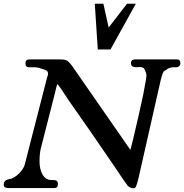

<svg xmlns="http://www.w3.org/2000/svg" viewBox="-20 -1004 983 1025"><path d="M236 -614V-607C236 -605 236 -603 235 -601L231 -589L112 -125C105 -96 63 -52 31 -48C10 -45 0 -35 0 -18C0 -2 14 0 29 0H269C282 0 289 -6 289 -19V-23C289 -43 274 -43 254 -43C209 -43 191 -95 191 -142C191 -168 193 -190 197 -208C228 -328 253 -426 272 -502C279 -531 283 -549 286 -556C291 -550 299 -540 308 -527L325 -501C336 -483 357 -453 386 -412C416 -370 486 -269 596 -108L626 -63C648 -31 643 -38 660 -15C663 -8 685 5 699 0C706 -2 715 -29 726 -82L834 -559C841 -592 848 -613 854 -623L873 -635C878 -640 888 -643 903 -645H923C934 -645 943 -655 943 -666C943 -680 937 -687 924 -687H704C687 -687 679 -680 679 -667C679 -648 694 -643 720 -646C736 -647 747 -644 751 -635C758 -621 762 -610 762 -602C762 -593 756 -558 744 -496C731 -434 713 -355 690 -258L677 -207C676 -206 676 -205 676 -204L365 -652C352 -669 342 -680 334 -682C326 -686 313 -687 296 -687H145C126 -687 116 -685 116 -664C116 -653 121 -646 132 -645H162C176 -645 191 -642 208 -635H209C219 -631 236 -628 236 -614ZM658 -984 560 -857 532 -984H486L502 -740H570L705 -984Z"/></svg>

Font: fbb
Style: Bold Italic
Weight: 700
Italic angle: -12°
Designer: David J. Perry, Michael Sharpe
Version: Version 0.991